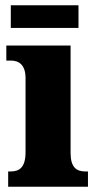

<svg xmlns="http://www.w3.org/2000/svg" viewBox="-20 -709 372 729"><path d="M21 -603H278V-689H21ZM11 0H314V-58H304C271 -58 248 -73 248 -128V-536H4V-479H21C52 -479 77 -463 77 -412V-131C77 -74 54 -58 21 -58H11Z"/></svg>

Font: Noto Serif Devanagari Condensed Black
Style: Regular
Weight: 900
Width: 3
Designer: Universal Thirst, Indian Type Foundry and the Monotype Design Team
Foundry: Monotype Imaging Inc.
Version: Version 2.004